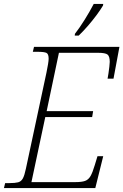

<svg xmlns="http://www.w3.org/2000/svg" viewBox="-37 -951 624 971"><path d="M-17 0 -11 -25H11Q39 -25 54.5 -29Q70 -33 78.5 -48.5Q87 -64 94 -98L198 -584Q203 -608 206 -626.5Q209 -645 209 -654Q209 -678 198 -683.5Q187 -689 153 -689H129L135 -714H567L537 -553H507Q509 -562 511.5 -579.5Q514 -597 516 -613.5Q518 -630 518 -638Q518 -666 507 -675Q496 -684 458 -684H261L199 -389H434L429 -359H192L122 -30H344Q376 -30 393 -36Q410 -42 420.5 -60Q431 -78 442 -115L456 -161H485L445 0ZM341 -771 342 -780Q366 -811 391 -851Q416 -891 437 -931H485L484 -923Q471 -901 450.5 -873.5Q430 -846 406.5 -819Q383 -792 361 -771Z"/></svg>

Font: Noto Serif SemiCondensed ExtraLight
Style: Italic
Weight: 200
Width: 4
Italic angle: -12°
Designer: Monotype Design Team
Foundry: Monotype Imaging Inc.
Version: Version 2.013